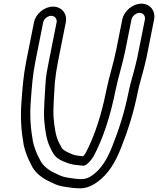

<svg xmlns="http://www.w3.org/2000/svg" viewBox="-20 -822 859 1044"><path d="M214.7 -700C218.6 -719.2 238.7 -736 258.4 -736C278.2 -736 291.6 -719.2 287.7 -700L245.8 -490C237.1 -446.4 229.1 -404.8 227.2 -365.3C224.3 -304.5 216.4 -225.2 220.5 -168.2C225.4 -114.9 231.8 -60.3 253.9 -17.9C261 -2 263.3 2.1 269.9 12.5C288.9 45.5 326.1 55.7 350.6 65.6C373.8 73.9 396.9 75.6 420 77.8C424.2 78.6 427.9 79 432.2 79C439 79 446.7 75.6 451.4 71.7C461.3 63.4 470.1 54.8 476.1 46.2L487.3 30.2C488 29.2 488.9 27.7 489.3 26.9C542.6 -73 581.1 -196 606.7 -324C621.9 -400.2 645.9 -470.4 662.4 -553L694.7 -715C698.7 -734.9 719.5 -752 739.1 -752C758.4 -752 771.8 -735.4 767.7 -715L726.5 -508.5L715.1 -461C704.8 -418.3 689.5 -373.2 679.7 -324C657.7 -214.1 627.9 -120.2 591 -27.8C562.5 44.6 530.4 96.6 483.1 130.6C462.9 144.5 449.4 150.7 425.1 152C402.7 151.9 377.8 148.9 357.1 145.3L334.5 141.4C313.8 136.7 297.4 128.4 278 119C242.5 103.5 208.2 74.4 196.4 45.1C196.2 44.6 195.9 43.9 195.7 43.5L185 22.8C174.1 -0.8 165 -25.9 158.9 -53.3C146.3 -125 140.7 -192.9 148.1 -282C153.3 -351.5 157.6 -413.8 172.8 -490ZM164.7 -700 122.8 -490C106.9 -410.3 102.4 -344.8 97.3 -276C89.5 -182.7 95.6 -109.3 108.7 -34.7C116.1 -1.6 126 25 138.2 51.2L148.8 71.8C165.7 113.1 207.1 146.5 249.3 165C266.7 173.5 289.1 186 315.8 190.7L339 194.7C361.7 198.6 389.4 202 415.7 202C452.3 202 482.4 186.4 507 169.4C570.9 123.7 608.2 57.9 638.2 -18.2C676 -112.9 707.1 -210.8 729.7 -324C738.6 -368.8 753.6 -412.9 764.6 -459L776.3 -507.5L817.7 -715C827.2 -762.3 797 -802 749.1 -802C701.7 -802 654.3 -762.9 644.7 -715L612.4 -553C596.8 -474.7 572.8 -404.6 556.7 -324C532 -200.2 495.4 -84.1 446 9.4L436.9 22.4C436.2 23.2 434.2 25.4 432 27.8C411 25.8 391.8 23.7 376.7 18.4C351.1 8.1 323.4 -3.9 315.6 -18C308.6 -30.7 309.1 -30.5 300.5 -46.7C282.7 -80.5 276.1 -129.8 271.4 -181.8C267.8 -231.1 275 -309.5 278.1 -372.1C281.9 -409.1 287.5 -448.5 295.8 -490L337.7 -700C347.2 -747.4 315.6 -786 268.4 -786C221.2 -786 174.2 -747.4 164.7 -700Z"/></svg>

Font: Smoothie
Style: OutlineIt
Weight: 400
Foundry: Cannot Into Space Fonts
Version: Version 0.8